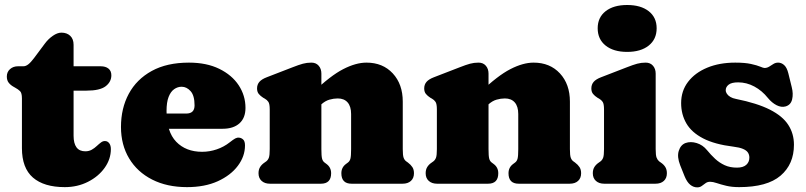

<svg xmlns="http://www.w3.org/2000/svg" viewBox="-20 -754 3308 788"><path d="M42.5 -394 35.5 -398Q23 -405 15.5 -414.8Q8 -424.5 8 -440Q8 -458.5 21 -470.2Q34 -482 54 -482H76Q86 -482 96.2 -490Q106.5 -498 120 -516L164 -575Q178 -594 196.8 -607Q215.5 -620 232 -620Q254.5 -620 268.2 -607Q282 -594 282 -570V-197Q282 -165.5 294 -149.2Q306 -133 330 -133Q345 -133 356.5 -139.5Q368 -146 377.2 -154.8Q386.5 -163.5 395 -169.8Q403.5 -176 412.5 -175Q422 -174.5 428.5 -165.8Q435 -157 435 -142Q435 -101 409.5 -65.2Q384 -29.5 341 -7.8Q298 14 246 14Q160.5 14 115.2 -25.2Q70 -64.5 70 -146V-350Q70 -372.5 62.2 -380Q54.5 -387.5 42.5 -394ZM209 -382V-482H393Q413.5 -482 425.2 -472.5Q437 -463 437 -445Q437 -418 413.5 -400Q390 -382 335 -382Z M987.5 -311Q987.5 -270 962.8 -247.8Q938 -225.5 893.5 -225.5H612V-288H744.5Q778.5 -288 778.5 -321.5Q778.5 -362 762.2 -380Q746 -398 725.5 -398Q709 -398 694.8 -388Q680.5 -378 672 -356.2Q663.5 -334.5 663.5 -298.5Q663.5 -213.5 703.2 -172.2Q743 -131 809.5 -131Q840 -131 869.5 -141Q899 -151 923 -170Q937.5 -181.5 945.5 -185.8Q953.5 -190 961 -189Q970 -188.5 977.8 -181.5Q985.5 -174.5 985.5 -157Q985.5 -112.5 956.2 -73.5Q927 -34.5 873.8 -10.2Q820.5 14 747.5 14Q665.5 14 604.5 -17Q543.5 -48 510 -103.8Q476.5 -159.5 476.5 -233Q476.5 -309.5 508.5 -369Q540.5 -428.5 602.8 -462.8Q665 -497 755.5 -497Q828 -497 880 -471.5Q932 -446 959.8 -403.8Q987.5 -361.5 987.5 -311Z M1299 -452V-142Q1299 -113.5 1301.8 -103Q1304.5 -92.5 1312 -87L1320 -81Q1339 -67 1339 -43Q1339 0 1297 0H1088Q1066.5 0 1053.8 -11.5Q1041 -23 1041 -43Q1041 -58 1047.5 -68.5Q1054 -79 1066 -87L1073 -92Q1080 -97.5 1083.5 -107Q1087 -116.5 1087 -142V-305Q1087 -327.5 1081.5 -335.8Q1076 -344 1067 -349L1060 -353Q1049 -360 1042 -368.5Q1035 -377 1035 -391Q1035 -407 1044.5 -418Q1054 -429 1075 -437L1181 -478Q1206.5 -488 1223 -492.5Q1239.5 -497 1258 -497Q1277 -497 1288 -484.2Q1299 -471.5 1299 -452ZM1281 -310 1243 -354 1266 -376Q1336.5 -443.5 1388.5 -470.2Q1440.5 -497 1484 -497Q1551 -497 1592 -452.8Q1633 -408.5 1633 -337V-142Q1633 -116.5 1636.5 -106.8Q1640 -97 1647 -92L1654 -87Q1666 -78 1672.5 -68Q1679 -58 1679 -43Q1679 -23 1666.5 -11.5Q1654 0 1632 0H1423Q1381 0 1381 -43Q1381 -67 1400 -81L1408 -87Q1415.5 -92.5 1418.2 -103Q1421 -113.5 1421 -142V-286Q1421 -317 1406.8 -333.5Q1392.5 -350 1366 -350Q1349.5 -350 1332 -345Q1314.5 -340 1298 -325Z M1985 -452V-142Q1985 -113.5 1987.8 -103Q1990.5 -92.5 1998 -87L2006 -81Q2025 -67 2025 -43Q2025 0 1983 0H1774Q1752.5 0 1739.8 -11.5Q1727 -23 1727 -43Q1727 -58 1733.5 -68.5Q1740 -79 1752 -87L1759 -92Q1766 -97.5 1769.5 -107Q1773 -116.5 1773 -142V-305Q1773 -327.5 1767.5 -335.8Q1762 -344 1753 -349L1746 -353Q1735 -360 1728 -368.5Q1721 -377 1721 -391Q1721 -407 1730.5 -418Q1740 -429 1761 -437L1867 -478Q1892.5 -488 1909 -492.5Q1925.5 -497 1944 -497Q1963 -497 1974 -484.2Q1985 -471.5 1985 -452ZM1967 -310 1929 -354 1952 -376Q2022.5 -443.5 2074.5 -470.2Q2126.5 -497 2170 -497Q2237 -497 2278 -452.8Q2319 -408.5 2319 -337V-142Q2319 -116.5 2322.5 -106.8Q2326 -97 2333 -92L2340 -87Q2352 -78 2358.5 -68Q2365 -58 2365 -43Q2365 -23 2352.5 -11.5Q2340 0 2318 0H2109Q2067 0 2067 -43Q2067 -67 2086 -81L2094 -87Q2101.5 -92.5 2104.2 -103Q2107 -113.5 2107 -142V-286Q2107 -317 2092.8 -333.5Q2078.5 -350 2052 -350Q2035.5 -350 2018 -345Q2000.5 -340 1984 -325Z M2671 -452V-142Q2671 -116.5 2674.8 -107Q2678.5 -97.5 2685 -92L2692 -87Q2704 -79 2710.5 -68.5Q2717 -58 2717 -43Q2717 -23 2704.5 -11.5Q2692 0 2670 0H2460Q2438.5 0 2425.8 -11.5Q2413 -23 2413 -43Q2413 -58 2419.5 -68.5Q2426 -79 2438 -87L2445 -92Q2452 -97.5 2455.5 -107Q2459 -116.5 2459 -142V-305Q2459 -327.5 2453.5 -335.8Q2448 -344 2439 -349L2432 -353Q2421 -360 2414 -368.5Q2407 -377 2407 -391Q2407 -407 2416.5 -418Q2426 -429 2447 -437L2553 -478Q2578.5 -488 2595 -492.5Q2611.5 -497 2630 -497Q2649 -497 2660 -484.2Q2671 -471.5 2671 -452ZM2554 -541Q2498 -541 2465.5 -567Q2433 -593 2433 -638Q2433 -682.5 2465.5 -708Q2498 -733.5 2554 -733.5Q2610 -733.5 2642.5 -708Q2675 -682.5 2675 -638Q2675 -593 2642.5 -567Q2610 -541 2554 -541Z M3009.5 -416Q2982.5 -416 2970.5 -406.5Q2958.5 -397 2958.5 -384Q2958.5 -376 2963.5 -368.8Q2968.5 -361.5 2977.8 -356Q2987 -350.5 3000.5 -348Q3087.5 -330.5 3139.8 -304Q3192 -277.5 3215.2 -241.5Q3238.5 -205.5 3238.5 -160Q3238.5 -80 3183.5 -33Q3128.5 14 3013.5 14Q2983.5 14 2960.8 8.5Q2938 3 2921.8 -2.5Q2905.5 -8 2894.5 -8Q2883.5 -8 2875.8 -2.2Q2868 3.5 2860.2 9.2Q2852.5 15 2841.5 15Q2826 15 2812.8 4.2Q2799.5 -6.5 2789.5 -31L2771.5 -76Q2758 -110.5 2765.8 -135Q2773.5 -159.5 2793.5 -167Q2814.5 -174.5 2839.5 -166.8Q2864.5 -159 2881.5 -138Q2897.5 -118.5 2915 -102.2Q2932.5 -86 2954.2 -76Q2976 -66 3004.5 -66Q3030 -66 3042.8 -77.5Q3055.5 -89 3055.5 -107Q3055.5 -119 3049.5 -128Q3043.5 -137 3029.2 -143Q3015 -149 2990.5 -152Q2913 -161.5 2865.8 -186Q2818.5 -210.5 2797 -247.5Q2775.5 -284.5 2775.5 -331Q2775.5 -381 2804 -418.2Q2832.5 -455.5 2882.5 -476.2Q2932.5 -497 2997.5 -497Q3037.5 -497 3062.2 -491.5Q3087 -486 3100 -480.5Q3113 -475 3117.5 -475Q3128 -475 3136.8 -480.5Q3145.5 -486 3154.2 -491.5Q3163 -497 3173.5 -497Q3187 -497 3198.2 -487Q3209.5 -477 3215.5 -453L3229.5 -396Q3236.5 -369 3231 -346Q3225.5 -323 3203.5 -317Q3186.5 -312.5 3167.2 -322.2Q3148 -332 3131.5 -352Q3107.5 -382 3075.8 -399Q3044 -416 3009.5 -416Z"/></svg>

Font: Fraunces SuperSoft
Style: Regular
Weight: 900
Version: Version 1.000;[b76b70a41]